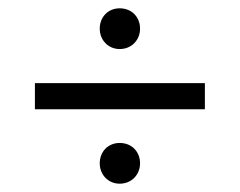

<svg xmlns="http://www.w3.org/2000/svg" viewBox="-20 -565 577 462"><path d="M64 -302H473V-365H64ZM220 -172C220 -145 240 -123 268 -123C297 -123 317 -145 317 -172C317 -200 297 -221 268 -221C240 -221 220 -200 220 -172ZM220 -496C220 -469 240 -447 268 -447C297 -447 317 -469 317 -496C317 -524 297 -545 268 -545C240 -545 220 -524 220 -496Z"/></svg>

Font: MV Cash Light
Style: Regular
Weight: 300
Designer: Rodrigo Fuenzalida
Foundry: fragTYPE
Version: Version 1.100;Glyphs 3.1.2 (3151)